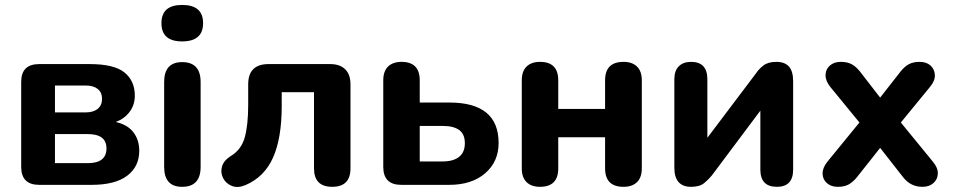

<svg xmlns="http://www.w3.org/2000/svg" viewBox="-20 -750 3877 779"><path d="M203 -88H336Q412 -88 412 -148Q412 -206 336 -206H203ZM203 -294H328Q359 -294 376.5 -308.5Q394 -323 394 -349Q394 -375 376.5 -389Q359 -403 328 -403H203ZM139 0Q66 0 66 -73V-418Q66 -490 139 -490H344Q443 -490 485 -456Q527 -422 527 -362Q527 -325 506.5 -297Q486 -269 450 -255Q498 -244 521.5 -213Q545 -182 545 -138Q545 -74 496 -37Q447 0 352 0Z M719 8Q646 8 646 -73V-417Q646 -498 719 -498Q794 -498 794 -417V-73Q794 8 719 8ZM719 -582Q635 -582 635 -656Q635 -730 719 -730Q804 -730 804 -656Q804 -582 719 -582Z M1328 8Q1254 8 1254 -67V-376H1123V-320Q1123 -190 1088 -111Q1053 -32 976 1Q945 14 921 4.5Q897 -5 885.5 -27Q874 -49 880.5 -73.5Q887 -98 915 -116Q959 -142 973 -192.5Q987 -243 987 -325V-408Q987 -490 1070 -490H1320Q1359 -490 1380.5 -469Q1402 -448 1402 -408V-67Q1402 8 1328 8Z M1608 0Q1535 0 1535 -73V-424Q1535 -461 1554.5 -480Q1574 -499 1609 -499Q1683 -499 1683 -424V-334H1803Q2003 -334 2003 -170Q2003 -94 1948.5 -47Q1894 0 1803 0ZM1683 -95H1777Q1819 -95 1842.5 -113.5Q1866 -132 1866 -169Q1866 -206 1843 -222.5Q1820 -239 1777 -239H1683Z M2171 8Q2136 8 2116.5 -11Q2097 -30 2097 -67V-424Q2097 -461 2116.5 -480Q2136 -499 2171 -499Q2245 -499 2245 -424V-308H2435V-424Q2435 -499 2510 -499Q2545 -499 2564.5 -480Q2584 -461 2584 -424V-67Q2584 -30 2564.5 -11Q2545 8 2510 8Q2435 8 2435 -67V-193H2245V-67Q2245 8 2171 8Z M2784 8Q2716 8 2716 -70V-428Q2716 -463 2734 -481Q2752 -499 2784 -499Q2850 -499 2850 -428V-191L3047 -452Q3058 -469 3077 -484Q3096 -499 3130 -499Q3164 -499 3181 -480Q3198 -461 3198 -420V-62Q3198 8 3132 8Q3065 8 3065 -62V-301L2868 -38Q2856 -23 2837.5 -7.5Q2819 8 2784 8Z M3379 8Q3352 8 3335 -7Q3318 -22 3317.5 -45.5Q3317 -69 3337 -94L3467 -253L3349 -397Q3329 -422 3329.5 -445.5Q3330 -469 3347 -484Q3364 -499 3391 -499Q3418 -499 3435.5 -489.5Q3453 -480 3469 -460L3551 -354L3634 -460Q3650 -480 3667.5 -489.5Q3685 -499 3711 -499Q3739 -499 3755.5 -484Q3772 -469 3773 -445.5Q3774 -422 3753 -397L3635 -253L3765 -94Q3786 -69 3785 -45.5Q3784 -22 3767 -7Q3750 8 3723 8Q3675 8 3645 -30L3551 -150L3456 -30Q3440 -11 3423 -1.5Q3406 8 3379 8Z"/></svg>

Font: Chiron GoRound TC
Style: Bold
Weight: 700
Designer: Ryoko NISHIZUKA 西塚涼子 (kana, bopomofo & ideographs); Paul D. Hunt (Latin, Greek & Cyrillic); Sandoll Communications 산돌커뮤니
Foundry: Adobe
Version: Version 1.000;hotconv 1.1.1;makeotfexe 2.6.0